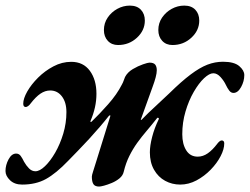

<svg xmlns="http://www.w3.org/2000/svg" viewBox="-41 -658 909 699"><path d="M320 21.2Q304.8 21.2 299.1 12.4Q293.4 3.6 293.4 -15.2Q293.4 -20.2 298.2 -34.7Q303.1 -49.1 309 -69.1L360 -233.2Q362 -238.2 359.3 -238.1Q356.6 -238 354.3 -234.8Q340.5 -217.2 322 -195.6Q303.5 -174 283.2 -151.9Q262.9 -129.9 243.3 -109.7Q223.6 -89.5 207.4 -72.8Q163.3 -26.8 126.5 -6.4Q89.8 14 39.5 14Q12 14 -4.5 -1.8Q-21 -17.7 -21 -35.4Q-21 -57 -9.8 -78Q1.5 -98.9 17.7 -98.9Q28 -98.9 34.2 -90.5Q40.4 -82 46.6 -69.1Q54.3 -55.3 64.6 -44.9Q74.9 -34.5 87.9 -34.5Q103.6 -34.5 122.8 -53Q142.1 -71.4 159.9 -102.2Q177.7 -133 189.3 -171.4Q200.8 -209.8 200.8 -249.9Q200.8 -285.7 184.3 -307.2Q167.8 -328.6 141.8 -328.6Q123.3 -328.6 106.2 -317Q89.2 -305.5 70.2 -280.9Q66.6 -275.5 61.4 -271.9Q56.2 -268.4 52.9 -268.4Q43.6 -268.4 43.6 -280.5Q43.6 -299 58.1 -324.7Q72.7 -350.4 97.5 -375.2Q122.4 -400 153.5 -416.4Q184.6 -432.9 218.3 -432.9Q262.1 -432.9 286.1 -400.3Q310.1 -367.6 310.1 -316.5Q310.1 -291.6 304.6 -266.8Q299 -242 288.9 -218.6Q287.7 -214.6 289 -213.7Q290.3 -212.9 293.4 -216.1Q320.7 -242.3 352.7 -278.4Q384.8 -314.5 403 -350.7Q407.1 -357.9 409.4 -365Q411.6 -372.1 414.3 -377.9Q423.4 -395.1 442.4 -406.4Q461.4 -417.6 479.5 -423.8Q497.6 -430 502.9 -430Q518.3 -430 524.1 -422.7Q529.8 -415.4 529.8 -402.3Q529.8 -391.8 525.7 -376.3Q521.6 -360.8 514.8 -342.6L472.1 -224Q471.1 -220.7 472.7 -221.2Q474.3 -221.7 475.6 -223.2Q498 -246.5 524.5 -270.6Q551 -294.7 575.8 -318.7Q619.7 -361.8 652.9 -386.7Q686.1 -411.7 713.9 -422.5Q741.8 -433.2 770.9 -433.2Q811.5 -433.2 830 -417.4Q848.4 -401.6 848.4 -384.7Q848.4 -362.2 836.7 -341Q824.9 -319.7 809 -319.7Q800 -319.7 793.5 -328.3Q787 -336.8 781.7 -348.1Q774.7 -363.2 762.1 -377.3Q749.5 -391.3 735.6 -391.3Q721.2 -391.3 701.9 -373.2Q682.7 -355.1 664.4 -323.5Q646.1 -291.9 634.4 -252.2Q622.6 -212.5 622.6 -169.3Q622.6 -133.7 637 -110.7Q651.4 -87.7 678.9 -87.7Q698 -87.7 715.5 -99.9Q733 -112.1 750.4 -135.2Q759.4 -146.7 766.2 -146.7Q775.4 -146.7 775.4 -135.7Q775.4 -115 762.2 -89.5Q749 -63.9 726.1 -40.3Q703.2 -16.7 674.5 -1.3Q645.8 14 614.9 14Q585.4 14 560.2 0.3Q535 -13.4 519.8 -40Q504.6 -66.6 504.6 -103.5Q504.6 -127.3 512.9 -159.5Q521.2 -191.7 536.6 -223.3Q538.6 -226.7 535.7 -228.6Q532.8 -230.6 530.4 -227.4Q511.7 -203.6 493.1 -181.8Q474.5 -160 458.6 -138Q442.7 -115.9 429.9 -90.2Q417.1 -64.5 409.5 -32.9Q406.5 -19.1 394.2 -8.8Q381.8 1.4 366.1 8Q350.4 14.5 337.7 17.9Q325 21.2 320 21.2ZM586.8 -494.1Q563.6 -494.1 549.5 -509.4Q535.4 -524.7 535.4 -548.7Q535.4 -573.7 549 -593.9Q562.7 -614 584.2 -625.8Q605.7 -637.6 629.9 -637.6Q655.7 -637.6 670.1 -622.5Q684.4 -607.3 684.4 -583.1Q684.4 -547.2 655.7 -520.7Q627 -494.1 586.8 -494.1ZM388.7 -494.1Q365.5 -494.1 351.4 -509.4Q337.3 -524.7 337.3 -548.7Q337.3 -573.7 351 -593.9Q364.6 -614 386.1 -625.8Q407.6 -637.6 431.8 -637.6Q457.7 -637.6 472 -622.5Q486.3 -607.3 486.3 -583.1Q486.3 -547.2 457.6 -520.7Q428.9 -494.1 388.7 -494.1Z"/></svg>

Font: EB Garamond
Style: Italic
Weight: 400
Italic angle: -17.2°
Designer: Georg Duffner and Octavio Pardo
Foundry: Georg Duffner
Version: Version 1.001